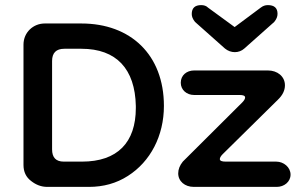

<svg xmlns="http://www.w3.org/2000/svg" viewBox="-20 -732 1174 752"><path d="M768 -712C743 -712 731 -700 731 -677C731 -667 735 -657 744 -646L861 -542C884 -523 916 -523 937 -542L1054 -646C1063 -657 1067 -667 1067 -678C1067 -701 1054 -712 1029 -712C1019 -712 1010 -709 1001 -702L899 -626L795 -702C788 -709 779 -712 768 -712ZM328 0C385 0 436 -14 481 -43C569 -99 622 -200 622 -317C622 -518 491 -640 299 -640H155C111 -640 72 -606 72 -557V-86C72 -59 82 -38 102 -23C121 -8 142 0 165 0ZM230 -99C199 -99 184 -115 184 -147V-493C184 -525 200 -541 232 -541H299C436 -541 509 -462 512 -317C512 -314 512 -312 512 -309C512 -174 440 -99 301 -99ZM1064 0C1093 0 1118 -20 1118 -48C1118 -77 1091 -99 1062 -99H864C849 -99 841 -102 841 -109C841 -114 845 -121 852 -128L1068 -341C1087 -359 1096 -378 1096 -398C1096 -433 1066 -456 1030 -456H740C711 -456 688 -437 688 -408C688 -380 711 -360 740 -360H918C933 -360 940 -357 940 -350C940 -345 936 -338 929 -331L696 -99C684 -84 678 -69 678 -53C678 -22 704 0 739 0Z"/></svg>

Font: Dongle
Style: Regular
Weight: 400
Designer: Yanghee Ryu
Foundry: Yanghee Ryu
Version: Version 2.000